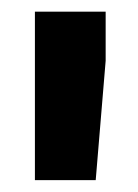

<svg xmlns="http://www.w3.org/2000/svg" viewBox="-20 -770 238 330"><path d="M161.6 -750V-665.5L144.5 -460.4H40V-750Z"/></svg>

Font: Bert Sans Black
Style: Regular
Weight: 900
Designer: Christian Robertson, Adam Twardoch, & Cristiano Sobral
Foundry: Google
Version: Version 12.135;January 10, 2020;FontCreator 12.0.0.2547 64-b